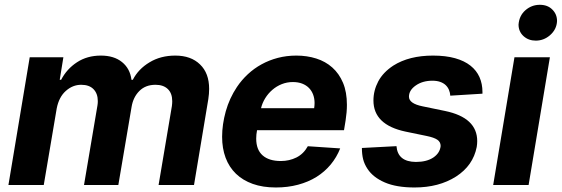

<svg xmlns="http://www.w3.org/2000/svg" viewBox="-20 -790 2399 820"><path d="M808.6 0H657.3L714.1 -337Q714.8 -342.7 715.2 -347.7Q715.6 -352.6 715.6 -357.6Q715.6 -391.7 696.6 -409.8Q677.6 -427.9 644.2 -427.9Q601.6 -427.9 575.3 -401.6Q548.7 -375 541.9 -333.1L485.4 0H338.8L396.3 -340.2Q397 -345.2 397.4 -349.6Q397.7 -354 397.7 -358.3Q397.7 -390.3 379.4 -409.1Q361.2 -427.9 326.7 -427.9Q290.5 -427.9 261 -401.6Q231.9 -375.7 222.3 -327.4L166.9 0H16L106.9 -545.5H250.7L235.1 -449.2H241.1Q265.3 -495.7 308.9 -524.1Q352.3 -552.6 410.9 -552.6Q467 -552.6 501.1 -524.9Q535.5 -497.2 541.5 -449.2H547.2Q571 -495.4 618.6 -523.8Q665.8 -552.6 728.7 -552.6Q795.5 -552.6 834.2 -514.9Q873.2 -477.6 873.2 -410.5Q873.2 -400.2 872.3 -389.2Q871.4 -378.2 869.7 -366.8Z M1158 10.7Q1102.3 10.7 1059.5 -4.6Q1016.7 -19.9 987.6 -48.1Q958.5 -76.3 943.5 -116.3Q928.6 -156.2 928.6 -206Q928.6 -258.2 944.2 -314.6Q959.9 -370.4 991.8 -418.3Q1012.1 -448.5 1038.7 -473.2Q1065.3 -497.9 1097.3 -515.4Q1129.3 -533 1166.5 -542.8Q1203.8 -552.6 1245.7 -552.6Q1291.2 -552.6 1330.6 -540.1Q1370 -527.7 1399.1 -501.8Q1428.3 -475.9 1445 -436.3Q1461.6 -396.7 1461.6 -342.3Q1461.6 -326.7 1460.2 -310.2Q1458.8 -293.7 1456 -275.6L1449.2 -234H1077.8Q1076 -224.8 1075.1 -215.7Q1074.2 -206.7 1074.2 -198.2Q1074.2 -150.6 1101.6 -126.4Q1128.9 -102.3 1179.3 -102.3Q1215.6 -102.3 1246.1 -117.5Q1276.6 -132.8 1294.7 -165.5L1432.9 -156.2Q1418 -118.3 1392.4 -87.4Q1366.8 -56.5 1331.9 -34.6Q1296.9 -12.8 1253 -1.1Q1209.2 10.7 1158 10.7ZM1321.7 -327.8Q1322.4 -333.5 1323 -339Q1323.5 -344.5 1323.5 -349.8Q1323.5 -369 1317.5 -385.5Q1311.4 -402 1299.7 -414.1Q1288 -426.1 1270.6 -432.9Q1253.2 -439.6 1230.5 -439.6Q1206 -439.6 1183.6 -430.8Q1161.2 -421.9 1143.3 -406.4Q1125.4 -391 1112.7 -370.6Q1100.1 -350.1 1094.8 -327.8Z M1750.4 10.7Q1673.3 10.7 1623.4 -10.8Q1573.5 -32.3 1549.7 -68.5Q1536.2 -88.8 1530.9 -109.9Q1525.6 -131 1525.6 -158L1673.3 -165.8Q1678.6 -99.1 1756 -98.4Q1802.6 -98.4 1831 -117.5Q1859 -136.7 1861.9 -166.5Q1861.9 -183.6 1847.8 -193.2Q1833.8 -202.8 1802.6 -209.2L1711.6 -228Q1574.9 -257.1 1574.9 -360.8Q1574.9 -403.4 1595.5 -442.5Q1616.1 -481.2 1659.8 -509.9Q1727.3 -552.6 1829.2 -552.6Q1883.5 -552.6 1923.5 -541.4Q1963.4 -530.2 1989.3 -509.6Q2015.3 -489 2027.9 -460.4Q2040.5 -431.8 2040.5 -397V-389.9L1903.1 -381.4Q1902.3 -394.5 1897.4 -406.2Q1892.4 -418 1883.2 -426.7Q1873.9 -435.4 1859.9 -440.3Q1845.9 -445.3 1826.7 -445.3Q1784.4 -445.3 1755.3 -424.7Q1726.6 -404.5 1726.6 -377.1Q1726.6 -347.7 1784.8 -335.9L1880.7 -316.1Q2018.1 -287.6 2018.1 -187.5Q2018.1 -175.4 2016 -162.3Q2000.4 -82.7 1927.6 -35.9Q1854.4 10.7 1750.4 10.7Z M2268.1 -616.5Q2237.2 -616.5 2215.9 -635.7Q2194.6 -655.2 2194.6 -685Q2197.4 -723 2223.7 -746.1Q2250.4 -769.5 2285.5 -769.5Q2318.9 -769.5 2338.8 -749.3Q2359 -729.4 2359 -700.3Q2357.6 -664.1 2328.1 -638.8Q2301.8 -616.5 2268.1 -616.5ZM2237.6 0H2086.3L2177.2 -545.5H2328.5Z"/></svg>

Font: Linik Sans
Style: Bold Italic
Weight: 700
Italic angle: 9°
Designer: Fonts by Rasmus Andersson / Changes by Cristiano Sobral with parts from Marc Monis
Foundry: rsms
Version: Version 3.020; ttfautohint (v1.6)